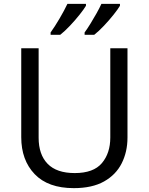

<svg xmlns="http://www.w3.org/2000/svg" viewBox="-20 -964 771 994"><path d="M640 -714V-252Q640 -178 610 -118.5Q580 -59 518.5 -24.5Q457 10 362 10Q229 10 159.5 -62.5Q90 -135 90 -254V-714H180V-251Q180 -164 226.5 -116Q273 -68 367 -68Q464 -68 507.5 -119.5Q551 -171 551 -252V-714ZM601 -944V-934Q591 -917 568 -888Q545 -859 518 -830.5Q491 -802 468 -784H418V-796Q432 -815 448 -841Q464 -867 479.5 -894.5Q495 -922 505 -944ZM425 -944V-934Q415 -917 392 -888Q369 -859 342 -830.5Q315 -802 292 -784H242V-796Q263 -825 288 -867.5Q313 -910 329 -944Z"/></svg>

Font: Noto IKEA Simplified Chinese
Style: Regular
Weight: 400
Designer: Monotype Design Team
Foundry: Monotype Imaging Inc.
Version: Version 1.100